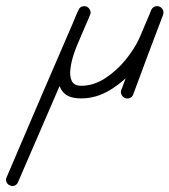

<svg xmlns="http://www.w3.org/2000/svg" viewBox="-143 -306 563 638"><path d="M-83 299Q-86 307 -94 310.5Q-102 314 -110 310Q-118 307 -121.5 299Q-125 291 -121 283Q-62 144 -2 5Q58 -134 118 -273Q118 -273 118 -273Q118 -273 118 -273Q121 -281 129 -284Q137 -287 145 -284Q153 -280 156.5 -272Q160 -264 156 -256Q97 -117 37 21.5Q-23 160 -83 299Q-83 299 -83 299Q-83 299 -83 299ZM145 -284Q153 -280 156.5 -272Q160 -264 156 -256Q151 -244 146 -232Q141 -220 135 -208Q131 -198 121.5 -176.5Q112 -155 103 -128.5Q94 -102 91 -77.5Q88 -53 95.5 -37Q103 -21 127 -21Q168 -21 206.5 -46Q245 -71 274.5 -107.5Q304 -144 320 -179Q320 -179 320 -179Q320 -179 320 -179Q320 -179 320 -179Q320 -179 320 -179Q330 -203 340 -226Q350 -249 360 -273Q364 -282 372 -284.5Q380 -287 387 -284Q394 -281 398 -274Q402 -267 399 -257Q374 -191 349 -125Q324 -59 300 7Q297 16 289 19.5Q281 23 273 20Q265 17 261 9Q257 1 260 -7Q285 -73 310 -139.5Q335 -206 359 -272Q363 -281 371 -283.5Q379 -286 386 -283Q394 -280 398 -273Q402 -266 398 -256Q388 -233 378 -209.5Q368 -186 358 -163Q358 -163 358 -163Q358 -163 358 -163Q358 -163 358 -163Q358 -163 358 -163Q340 -119 304.5 -77Q269 -35 223 -7Q177 21 127 21Q86 21 68.5 2Q51 -17 49.5 -47Q48 -77 56.5 -110.5Q65 -144 76.5 -174.5Q88 -205 97 -224Q102 -236 107 -248.5Q112 -261 118 -273Q121 -281 129 -284Q137 -287 145 -284Z"/></svg>

Font: FRB American Cursive Medium
Style: Italic
Weight: 500
Italic angle: -25°
Version: Version 2.0;Modular Font Editor K font №1